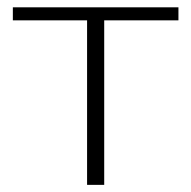

<svg xmlns="http://www.w3.org/2000/svg" viewBox="-20 -518 536 538"><path d="M16 -497.5H480V-461H272V0H224V-461H16Z"/></svg>

Font: Lato Light
Style: Regular
Weight: 300
Designer: Lukasz Dziedzic
Foundry: tyPoland Lukasz Dziedzic
Version: Version 2.007; 2014-02-27